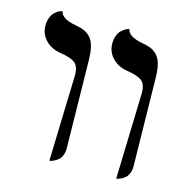

<svg xmlns="http://www.w3.org/2000/svg" viewBox="-90 -653 737 752"><g transform="rotate(15 278.5 -276.5)"><path d="M445.8 13.2 456.1 -335.9Q456.1 -372.1 438.5 -385.7Q420.9 -399.4 377.9 -405.8Q340.8 -411.6 317.4 -436Q293.9 -460.4 293.9 -494.1Q293.9 -511.7 299.1 -525.6Q304.2 -539.6 311.8 -546.9Q319.3 -554.2 326.7 -558.8Q334 -563.5 338.9 -564.5L344.2 -565.9Q349.1 -536.6 407.2 -525.9Q429.2 -522 442.4 -516.6Q455.6 -511.2 468 -498.8Q480.5 -486.3 486.6 -463.6Q492.7 -440.9 493.2 -405.8Q494.1 -350.1 496.1 -228.5Q498 -106.9 499 -50.8Q499 -34.7 493.7 -22Q488.3 -9.3 480.5 -2.9Q472.7 3.4 464.6 7.3Q456.5 11.2 451.2 12.2ZM174.8 13.2 185.1 -335.9Q185.1 -372.1 167.5 -385.7Q149.9 -399.4 106.9 -405.8Q69.8 -411.6 46.4 -436Q22.9 -460.4 22.9 -494.1Q22.9 -511.7 28.1 -525.6Q33.2 -539.6 40.5 -546.9Q47.9 -554.2 55.4 -558.8Q63 -563.5 68.4 -564.5L73.2 -565.9Q78.1 -536.6 136.2 -525.9Q158.2 -522 171.4 -516.6Q184.6 -511.2 197 -498.8Q209.5 -486.3 215.6 -463.6Q221.7 -440.9 222.2 -405.8Q223.1 -349.6 225.1 -228.3Q227.1 -106.9 228 -50.8Q228 -34.7 222.7 -22Q217.3 -9.3 209.2 -2.9Q201.2 3.4 193.4 7.3Q185.5 11.2 180.2 12.2Z"/></g></svg>

Font: Linear Smooth Low Contrast
Style: Regular
Weight: 500
Designer: Philipp H. Poll, Flanker
Foundry: Philipp H. Poll, reworked by Flanker
Version: Version 1.010 | FøM Fix